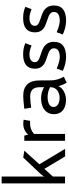

<svg xmlns="http://www.w3.org/2000/svg" viewBox="702 -1482 799 2242"><g transform="rotate(-90 1101.0 -360.5)"><path d="M251 -241.2 161.1 -142.1V0H81.1V-740.2H161.1V-244.6Q180.7 -274.9 195.3 -290L382.8 -488.3L463.4 -475.6L304.2 -299.8L484.4 1H395.5Z M778.8 -487.8Q800.8 -487.8 824.7 -483.4L811 -407.2Q797.4 -408.7 784.2 -408.7Q708.5 -408.7 658.7 -361.8V0H578.6V-475.6H639.2L649.9 -429.7Q700.2 -487.8 778.8 -487.8Z M1255.9 19Q1229 -27.8 1215.3 -77.6Q1207 -53.2 1183.1 -32.7Q1159.2 -12.2 1126 -0.5Q1092.8 11.2 1058.6 11.2Q1010.3 11.2 971.9 -3.9Q933.6 -19 911.4 -50.8Q889.2 -82.5 889.2 -129.9Q889.2 -175.8 912.1 -209.7Q935.1 -243.7 977.3 -261.7Q1019.5 -279.8 1075.7 -279.8Q1143.1 -279.8 1204.1 -245.1V-294.9Q1204.1 -353.5 1176.8 -380.4Q1149.4 -407.2 1095.7 -407.2Q1075.2 -407.2 1036.9 -404.1Q998.5 -400.9 965.3 -395.5L951.7 -475.6Q1011.2 -482.4 1045.2 -485.4Q1079.1 -488.3 1102.1 -488.3Q1190.9 -488.3 1236.8 -441.4Q1282.7 -394.5 1283.2 -301.8L1284.2 -161.1Q1284.7 -89.4 1326.7 -13.7ZM1204.1 -170.4V-174.8Q1179.7 -188.5 1149.9 -196Q1120.1 -203.6 1087.9 -203.6Q1035.6 -203.6 1004.4 -185.3Q973.1 -167 973.1 -134.8Q973.1 -113.8 986.1 -97.7Q999 -81.5 1022.5 -72.5Q1045.9 -63.5 1076.7 -63.5Q1114.7 -63.5 1143.6 -76.7Q1172.4 -89.8 1188.2 -114.3Q1204.1 -138.7 1204.1 -170.4Z M1395.5 -25.9 1421.9 -97.7Q1500.5 -62.5 1556.2 -61.5Q1657.7 -63 1658.2 -128.4Q1658.2 -151.4 1645.3 -166Q1632.3 -180.7 1613 -189.5Q1593.8 -198.2 1560.1 -209Q1515.6 -223.1 1487.8 -237.1Q1460 -251 1440.2 -278.8Q1420.4 -306.6 1420.4 -352.5Q1421.9 -489.3 1586.9 -489.3Q1662.6 -489.3 1718.8 -463.4L1690.9 -390.6Q1634.8 -415.5 1586.9 -415.5Q1499.5 -414.6 1496.1 -352.5Q1496.1 -334 1507.8 -321.8Q1519.5 -309.6 1536.9 -302Q1554.2 -294.4 1585.4 -284.2Q1631.8 -269.5 1661.4 -254.6Q1690.9 -239.7 1712.4 -209.2Q1733.9 -178.7 1733.9 -128.4Q1733.9 12.2 1556.2 12.2Q1479 11.7 1395.5 -25.9Z M1819.8 -25.9 1846.2 -97.7Q1924.8 -62.5 1980.5 -61.5Q2082 -63 2082.5 -128.4Q2082.5 -151.4 2069.6 -166Q2056.6 -180.7 2037.4 -189.5Q2018.1 -198.2 1984.4 -209Q1939.9 -223.1 1912.1 -237.1Q1884.3 -251 1864.5 -278.8Q1844.7 -306.6 1844.7 -352.5Q1846.2 -489.3 2011.2 -489.3Q2086.9 -489.3 2143.1 -463.4L2115.2 -390.6Q2059.1 -415.5 2011.2 -415.5Q1923.8 -414.6 1920.4 -352.5Q1920.4 -334 1932.1 -321.8Q1943.8 -309.6 1961.2 -302Q1978.5 -294.4 2009.8 -284.2Q2056.2 -269.5 2085.7 -254.6Q2115.2 -239.7 2136.7 -209.2Q2158.2 -178.7 2158.2 -128.4Q2158.2 12.2 1980.5 12.2Q1903.3 11.7 1819.8 -25.9Z"/></g></svg>

Font: Selawik
Style: Regular
Weight: 400
Designer: Aaron Bell
Foundry: Microsoft Corporation
Version: Version 1.01